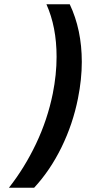

<svg xmlns="http://www.w3.org/2000/svg" viewBox="-20 -761 406 906"><path d="M229 -319Q247 -409 247 -493Q247 -634 199 -741H309Q366 -621 366 -469Q366 -387 348 -297Q324 -176 270.5 -66.5Q217 43 141 125H22Q96 31 150 -82.5Q204 -196 229 -319Z"/></svg>

Font: Gontserrat Medium
Style: Italic
Weight: 500
Italic angle: -11.3°
Designer: Julieta Ulanovsky
Foundry: Julieta Ulanovsky
Version: Version 6.001